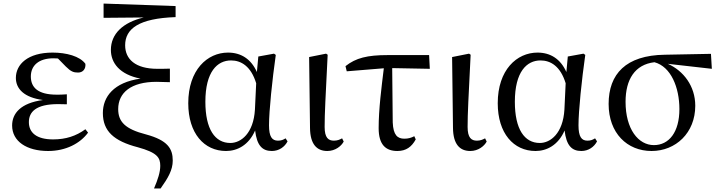

<svg xmlns="http://www.w3.org/2000/svg" viewBox="-20 -832 4035 1077"><path d="M250 15C350 15 430 -28 474 -88L459 -107C407 -69 349 -50 278 -50C186 -50 142 -87 142 -147C142 -203 180 -248 306 -248C317 -248 328 -248 355 -247V-303C331 -301 315 -301 298 -301C192 -301 153 -342 153 -403C153 -465 198 -505 280 -505L305 -504L349 -459C378 -430 393 -425 418 -425C444 -425 462 -444 459 -474C428 -517 352 -537 275 -537C136 -537 69 -471 69 -395C69 -334 115 -285 221 -271C96 -254 48 -196 48 -128C48 -39 130 15 250 15Z M844 225H881C923 166 949 121 949 69C949 2 921 -45 799 -78C682 -108 643 -149 643 -220C643 -312 715 -373 858 -373C876 -373 906 -372 933 -371V-447C910 -446 879 -446 863 -446C738 -446 682 -501 682 -578C682 -671 759 -729 965 -736V-798L561 -812V-732L786 -734C669 -706 602 -642 602 -552C602 -479 651 -414 768 -391C618 -370 557 -289 557 -198C557 -97 618 -41 753 -6C862 24 879 52 879 98C879 133 866 174 844 225Z M1248 15C1310 15 1375 -17 1411 -100C1421 -16 1451 15 1505 15C1545 15 1577 -8 1593 -39L1582 -56C1569 -48 1558 -43 1539 -43C1506 -43 1489 -65 1489 -129C1489 -211 1507 -383 1527 -524L1517 -531L1429 -515L1421 -428C1388 -502 1331 -537 1259 -537C1143 -537 1036 -440 1036 -253C1036 -84 1125 15 1248 15ZM1417 -365 1410 -217C1402 -84 1332 -30 1272 -30C1186 -30 1132 -107 1132 -261C1132 -430 1199 -493 1276 -493C1333 -493 1388 -460 1417 -365Z M1816 15C1861 15 1895 -13 1908 -38L1899 -56C1886 -49 1873 -43 1853 -43C1822 -43 1801 -59 1801 -120C1801 -196 1806 -284 1818 -525L1809 -531L1714 -512L1719 -114C1720 -23 1757 15 1816 15Z M2209 15C2258 15 2289 -8 2312 -50L2304 -68C2287 -59 2270 -54 2248 -54C2210 -54 2186 -74 2183 -145L2180 -450L2391 -446L2387 -523H2155C2040 -523 1976 -507 1918 -461L1925 -432L2133 -449C2120 -342 2104 -221 2104 -113C2104 -20 2144 15 2209 15Z M2618 15C2663 15 2697 -13 2710 -38L2701 -56C2688 -49 2675 -43 2655 -43C2624 -43 2603 -59 2603 -120C2603 -196 2608 -284 2620 -525L2611 -531L2516 -512L2521 -114C2522 -23 2559 15 2618 15Z M2984 15C3046 15 3111 -17 3147 -100C3157 -16 3187 15 3241 15C3281 15 3313 -8 3329 -39L3318 -56C3305 -48 3294 -43 3275 -43C3242 -43 3225 -65 3225 -129C3225 -211 3243 -383 3263 -524L3253 -531L3165 -515L3157 -428C3124 -502 3067 -537 2995 -537C2879 -537 2772 -440 2772 -253C2772 -84 2861 15 2984 15ZM3153 -365 3146 -217C3138 -84 3068 -30 3008 -30C2922 -30 2868 -107 2868 -261C2868 -430 2935 -493 3012 -493C3069 -493 3124 -460 3153 -365Z M3635 15C3770 15 3880 -86 3880 -239C3880 -349 3814 -435 3726 -474L3973 -446L3968 -530L3709 -525C3491 -522 3394 -417 3394 -249C3394 -85 3498 15 3635 15ZM3651 -483C3744 -458 3791 -341 3791 -220C3791 -91 3733 -18 3648 -18C3561 -18 3489 -107 3489 -261C3489 -386 3541 -470 3651 -483Z"/></svg>

Font: Source Han Serif CN Medium
Style: Regular
Weight: 500
Designer: Ryoko NISHIZUKA 西塚涼子 (kana & ideographs); Frank Grießhammer (Latin, Greek & Cyrillic); Wenlong ZHANG 张文龙 (bopomofo); San
Foundry: Adobe
Version: Version 2.002;hotconv 1.1.0;makeotfexe 2.6.0